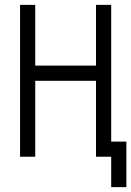

<svg xmlns="http://www.w3.org/2000/svg" viewBox="-20 -645 540 790"><path d="M437.5 0Q437.5 0 437.5 125H500V-62.5H437.5V-625H375Q375 -625 375 -375H125Q125 -375 125 -625H62.5Q62.5 -625 62.5 0H125V-312.5H375V0Z"/></svg>

Font: UnifontExMono
Style: Regular
Weight: 500
Version: Version 15.0.06